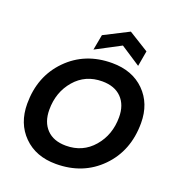

<svg xmlns="http://www.w3.org/2000/svg" viewBox="-163 -1065 1110 1203"><g transform="rotate(20 392.5 -463.0)"><path d="M759 -416Q759 -231 642 -112Q525 7 344 7Q210 7 128.5 -74.5Q47 -156 47 -287Q47 -470 164 -589Q281 -708 461 -708Q596 -708 677.5 -627Q759 -546 759 -416ZM190 -299Q190 -217 235.5 -169.5Q281 -122 364 -122Q476 -122 546.5 -204Q617 -286 617 -403Q617 -485 571 -532Q525 -579 442 -579Q330 -579 260 -497.5Q190 -416 190 -299ZM637 -850 619 -747 486 -834 321 -747 340 -850 503 -933Z"/></g></svg>

Font: Poppins SemiBold
Style: Italic
Weight: 600
Italic angle: -10°
Designer: Ninad Kale (Devanagari), Jonny Pinhorn (Latin)
Foundry: Indian Type Foundry
Version: Version 3.200;PS 1.000;hotconv 16.6.54;makeotf.lib2.5.65590